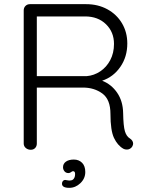

<svg xmlns="http://www.w3.org/2000/svg" viewBox="-20 -720 710 923"><path d="M620 -29Q620 -24 616 -16Q612 -9 605 -5Q598 -1 590 -1Q580 -1 573 -5Q545 -21 528 -57Q511 -93 511 -172Q511 -242 472 -270.5Q433 -299 379 -299H157V-30Q157 -17 149 -8.5Q141 0 128 0Q114 0 104 -8.5Q94 -17 94 -30V-670Q94 -683 102.5 -691.5Q111 -700 124 -700H394Q451 -700 496 -675.5Q541 -651 566.5 -608Q592 -565 592 -511Q592 -447 558.5 -398.5Q525 -350 471 -332Q515 -315 543 -274.5Q571 -234 572 -176Q573 -114 580.5 -89Q588 -64 605 -54Q620 -44 620 -29ZM397 -354Q432 -357 462 -377Q492 -397 510 -431Q528 -465 528 -509Q528 -566 489.5 -603.5Q451 -641 389 -641H157V-354ZM313 183Q278 183 278 163Q278 155 282.5 150Q287 145 293 145Q296 145 302 146.5Q308 148 313 148Q319 148 322 147Q330 146 335.5 138Q341 130 341 116Q341 103 331 103Q327 103 321.5 107.5Q316 112 309 112Q297 112 290 103.5Q283 95 283 84Q283 67 297 57Q311 47 335 47Q359 47 374.5 62.5Q390 78 390 107Q390 138 366.5 160.5Q343 183 313 183Z"/></svg>

Font: Quicksand
Style: Regular
Weight: 400
Designer: Andrew Paglinawan
Foundry: Andrew Paglinawan
Version: Version 3.000